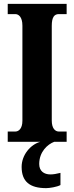

<svg xmlns="http://www.w3.org/2000/svg" viewBox="-20 -734 384 994"><path d="M20 0H189C138 14 92 68 92 130C92 206 134 240 219 240C236 240 275 234 293 224V161C273 166 256 169 241 169C208 169 183 152 183 115C183 52 226 13 261 0H325V-53H285C265 -53 248 -70 248 -110V-600C248 -647 262 -661 285 -661H325V-714H20V-661H59C76 -661 96 -647 96 -601V-109C96 -67 76 -53 59 -53H20Z"/></svg>

Font: Noto Serif Bengali ExtraCondensed ExtraBold
Style: Regular
Weight: 800
Width: 2
Designer: Juan Bruce, Universal Thirst, Indian Type Foundry and the Monotype Design Team.
Foundry: Monotype Imaging Inc.
Version: Version 2.003